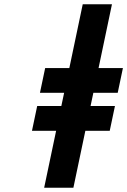

<svg xmlns="http://www.w3.org/2000/svg" viewBox="-20 -880 596 900"><path d="M280.6 -445 267.5 -383H154.3L129.9 -267H243.1L187 0H324L380.1 -267H494.4L518.8 -383H404.5L417.6 -445H531.8L556.2 -561H442L504.8 -860H367.8L305 -561H191.7L167.3 -445Z"/></svg>

Font: Hussar
Style: BdOblTwo
Weight: 700
Foundry: Cannot Into Space Fonts
Version: Version 2.00